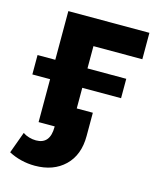

<svg xmlns="http://www.w3.org/2000/svg" viewBox="-111 -617 745 899"><g transform="rotate(15 261.0 -168.0)"><path d="M108 0V-208H22V-302H108V-538H501V-410H264V-302H452V-208H264V-108H342V5Q342 97 287.5 149.5Q233 202 143 202Q109 202 76.5 194Q44 186 16 171L54 67Q67 76 84 81Q101 86 118 86Q186 86 186 3V0Z"/></g></svg>

Font: Montserrat
Style: Bold
Weight: 700
Designer: Julieta Ulanovsky
Foundry: Julieta Ulanovsky
Version: Version 9.000; ttfautohint (v1.8.4.7-5d5b)